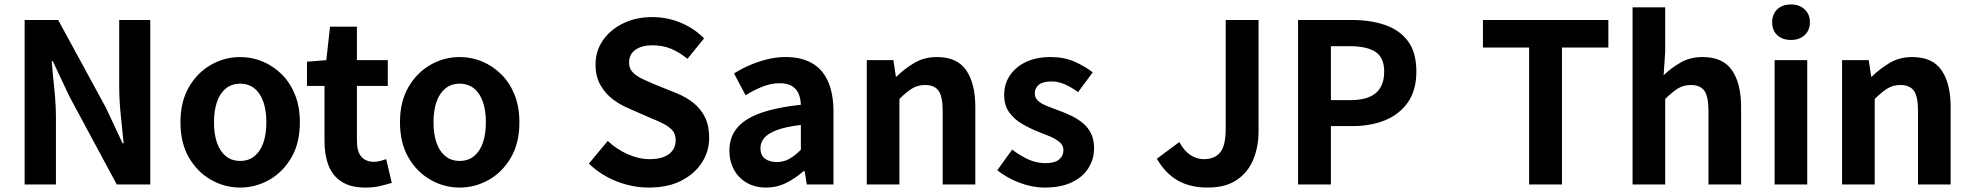

<svg xmlns="http://www.w3.org/2000/svg" viewBox="-20 -831 8881 865"><path d="M91 0V-741H242L457 -346L532 -186H537Q531 -244 524 -313Q517 -382 517 -445V-741H657V0H506L293 -396L218 -555H213Q218 -495 225 -428Q232 -361 232 -297V0Z M1062 14Q992 14 930.5 -21Q869 -56 831 -121.5Q793 -187 793 -280Q793 -373 831 -438.5Q869 -504 930.5 -539Q992 -574 1062 -574Q1115 -574 1163 -554Q1211 -534 1249 -496.5Q1287 -459 1309 -404.5Q1331 -350 1331 -280Q1331 -187 1293 -121.5Q1255 -56 1193.5 -21Q1132 14 1062 14ZM1062 -106Q1100 -106 1126.5 -127.5Q1153 -149 1166.5 -188Q1180 -227 1180 -280Q1180 -333 1166.5 -372Q1153 -411 1126.5 -432.5Q1100 -454 1062 -454Q1024 -454 997.5 -432.5Q971 -411 957.5 -372Q944 -333 944 -280Q944 -227 957.5 -188Q971 -149 997.5 -127.5Q1024 -106 1062 -106Z M1626 14Q1560 14 1519 -12.5Q1478 -39 1460 -86Q1442 -133 1442 -195V-444H1363V-553L1450 -560L1467 -711H1588V-560H1727V-444H1588V-196Q1588 -148 1608 -125Q1628 -102 1665 -102Q1679 -102 1694 -106Q1709 -110 1720 -114L1745 -7Q1722 0 1692.5 7Q1663 14 1626 14Z M2051 14Q1981 14 1919.5 -21Q1858 -56 1820 -121.5Q1782 -187 1782 -280Q1782 -373 1820 -438.5Q1858 -504 1919.5 -539Q1981 -574 2051 -574Q2104 -574 2152 -554Q2200 -534 2238 -496.5Q2276 -459 2298 -404.5Q2320 -350 2320 -280Q2320 -187 2282 -121.5Q2244 -56 2182.5 -21Q2121 14 2051 14ZM2051 -106Q2089 -106 2115.5 -127.5Q2142 -149 2155.5 -188Q2169 -227 2169 -280Q2169 -333 2155.5 -372Q2142 -411 2115.5 -432.5Q2089 -454 2051 -454Q2013 -454 1986.5 -432.5Q1960 -411 1946.5 -372Q1933 -333 1933 -280Q1933 -227 1946.5 -188Q1960 -149 1986.5 -127.5Q2013 -106 2051 -106Z M2903 14Q2829 14 2758 -14Q2687 -42 2633 -94L2718 -196Q2757 -159 2807.5 -136.5Q2858 -114 2906 -114Q2964 -114 2994 -137Q3024 -160 3024 -199Q3024 -227 3009.5 -243.5Q2995 -260 2970 -273Q2945 -286 2912 -299L2814 -342Q2777 -357 2742.5 -382.5Q2708 -408 2685.5 -447Q2663 -486 2663 -540Q2663 -601 2696 -649Q2729 -697 2787 -725.5Q2845 -754 2919 -754Q2985 -754 3046 -729Q3107 -704 3152 -658L3077 -566Q3042 -595 3004 -611Q2966 -627 2919 -627Q2871 -627 2842.5 -606.5Q2814 -586 2814 -549Q2814 -523 2830 -506Q2846 -489 2872 -476.5Q2898 -464 2929 -451L3026 -412Q3071 -394 3104.5 -367Q3138 -340 3156.5 -302Q3175 -264 3175 -210Q3175 -150 3142.5 -99Q3110 -48 3049.5 -17Q2989 14 2903 14Z M3431 14Q3382 14 3344.5 -7.5Q3307 -29 3286.5 -67Q3266 -105 3266 -153Q3266 -242 3343 -291.5Q3420 -341 3588 -359Q3587 -387 3578 -408.5Q3569 -430 3548.5 -443Q3528 -456 3493 -456Q3454 -456 3416 -441Q3378 -426 3339 -402L3287 -500Q3320 -521 3357 -537Q3394 -553 3435 -563.5Q3476 -574 3520 -574Q3591 -574 3639 -546Q3687 -518 3711 -463Q3735 -408 3735 -327V0H3615L3605 -60H3600Q3564 -28 3522 -7Q3480 14 3431 14ZM3480 -101Q3511 -101 3536.5 -115.5Q3562 -130 3588 -156V-268Q3520 -260 3480 -245Q3440 -230 3423 -209.5Q3406 -189 3406 -164Q3406 -131 3426.5 -116Q3447 -101 3480 -101Z M3885 0V-560H4005L4016 -486H4019Q4056 -522 4100 -548Q4144 -574 4201 -574Q4292 -574 4333 -514.5Q4374 -455 4374 -349V0H4227V-331Q4227 -396 4208.5 -422Q4190 -448 4148 -448Q4114 -448 4088.5 -432Q4063 -416 4032 -385V0Z M4686 14Q4630 14 4572.5 -8Q4515 -30 4473 -64L4540 -157Q4577 -129 4613.5 -112.5Q4650 -96 4690 -96Q4732 -96 4751.5 -112.5Q4771 -129 4771 -155Q4771 -176 4754 -190.5Q4737 -205 4710 -216.5Q4683 -228 4654 -239Q4619 -253 4584.5 -273Q4550 -293 4527 -324.5Q4504 -356 4504 -403Q4504 -453 4530 -491.5Q4556 -530 4602.5 -552Q4649 -574 4713 -574Q4774 -574 4821.5 -553Q4869 -532 4903 -505L4837 -416Q4807 -438 4777.5 -451Q4748 -464 4717 -464Q4678 -464 4660 -449Q4642 -434 4642 -410Q4642 -390 4657 -376.5Q4672 -363 4698 -353Q4724 -343 4753 -332Q4781 -322 4808.5 -308.5Q4836 -295 4859 -276Q4882 -257 4895.5 -229.5Q4909 -202 4909 -163Q4909 -114 4883.5 -73.5Q4858 -33 4808.5 -9.5Q4759 14 4686 14Z M5421 14Q5341 14 5285 -18.5Q5229 -51 5192 -116L5293 -191Q5315 -151 5343 -132.5Q5371 -114 5403 -114Q5452 -114 5477 -144Q5502 -174 5502 -251V-741H5650V-239Q5650 -169 5626 -111.5Q5602 -54 5551.5 -20Q5501 14 5421 14Z M5828 0V-741H6071Q6153 -741 6218.5 -719Q6284 -697 6322.5 -646.5Q6361 -596 6361 -508Q6361 -424 6322.5 -369.5Q6284 -315 6219.5 -289Q6155 -263 6075 -263H5976V0ZM5976 -380H6065Q6141 -380 6178.5 -412Q6216 -444 6216 -508Q6216 -572 6176.5 -597.5Q6137 -623 6060 -623H5976Z M6869 0V-617H6661V-741H7226V-617H7017V0Z M7335 0V-798H7482V-597L7475 -492Q7508 -524 7551 -549Q7594 -574 7651 -574Q7742 -574 7783 -514.5Q7824 -455 7824 -349V0H7677V-331Q7677 -396 7658.5 -422Q7640 -448 7598 -448Q7564 -448 7538.5 -432Q7513 -416 7482 -385V0Z M7975 0V-560H8122V0ZM8049 -651Q8010 -651 7987 -672.5Q7964 -694 7964 -731Q7964 -767 7987 -789Q8010 -811 8049 -811Q8086 -811 8110 -789Q8134 -767 8134 -731Q8134 -694 8110 -672.5Q8086 -651 8049 -651Z M8279 0V-560H8399L8410 -486H8413Q8450 -522 8494 -548Q8538 -574 8595 -574Q8686 -574 8727 -514.5Q8768 -455 8768 -349V0H8621V-331Q8621 -396 8602.5 -422Q8584 -448 8542 -448Q8508 -448 8482.5 -432Q8457 -416 8426 -385V0Z"/></svg>

Font: Noto Sans JP Thin
Style: Bold
Weight: 700
Version: Version 2.004-H2;hotconv 1.0.118;makeotfexe 2.5.65603